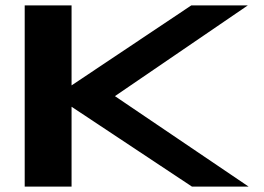

<svg xmlns="http://www.w3.org/2000/svg" viewBox="-20 -695 982 715"><path d="M72 0H246.5V-297.5L695 0H906L408 -337L903 -675H692.5L246.5 -377V-675H72Z"/></svg>

Font: Anybody ExtraExpanded SemiBold
Style: Regular
Weight: 600
Width: 8
Version: Version 1.113;gftools[0.9.25]